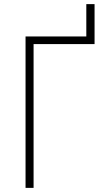

<svg xmlns="http://www.w3.org/2000/svg" viewBox="-20 -912 540 932"><path d="M104 0V-735H399V-892H439V-698H143V0Z"/></svg>

Font: Iosevka Term Curly Extralight
Style: Regular
Weight: 200
Designer: Belleve Invis
Foundry: Belleve Invis
Version: Version 32.3.0